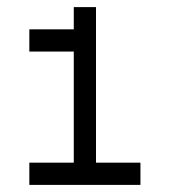

<svg xmlns="http://www.w3.org/2000/svg" viewBox="-20 -520 478 540"><path d="M187.5 -500V-437.5H62.5V-375H187.5V-62.5H62.5V0H375V-62.5H250V-500Z"/></svg>

Font: Medodica
Style: Regular
Weight: 400
Version: Version 001.000